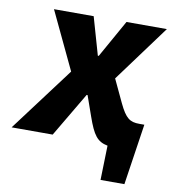

<svg xmlns="http://www.w3.org/2000/svg" viewBox="-133 -600 740 824"><g transform="rotate(10 236.5 -187.5)"><path d="M346 -284 528 -531H352L260 -367H256L209 -531H36L155 -280L-55 0H124L238 -193H242L273 -105C300 -28 318 -3 364 6L360 156H464L504 -110H482C441 -110 422 -123 393 -184Z"/></g></svg>

Font: Fira Sans OT
Style: Bold Italic
Weight: 700
Italic angle: -8°
Designer: Carrois Corporate & Edenspiekermann
Foundry: Carrois Corporate GbR & Edenspiekermann AG
Version: Version 2.001